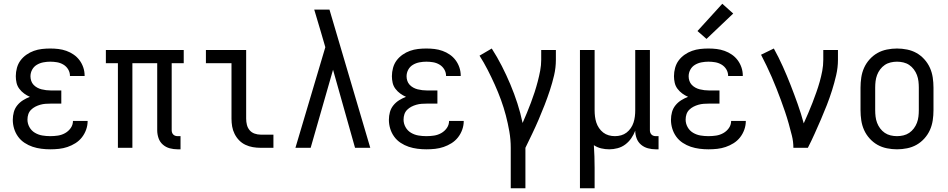

<svg xmlns="http://www.w3.org/2000/svg" viewBox="-20 -786 5040 1021"><path d="M247 8Q224 8 200 5Q176 2 153.5 -5.5Q131 -13 110.5 -26.5Q90 -40 76 -59.5Q62 -79 55 -102Q48 -125 48 -149Q48 -170 53.5 -190Q59 -210 72 -226Q85 -242 102.5 -253Q120 -264 139 -271Q123 -278 108.5 -288.5Q94 -299 83 -313.5Q72 -328 68 -345.5Q64 -363 64 -381Q64 -403 70 -425Q76 -447 89 -464.5Q102 -482 120.5 -495Q139 -508 160 -515.5Q181 -523 203 -525.5Q225 -528 247 -528Q269 -528 290.5 -525.5Q312 -523 333 -515.5Q354 -508 372 -495.5Q390 -483 403 -465.5Q416 -448 423 -427Q430 -406 430 -384V-382H352V-383Q352 -401 342.5 -417Q333 -433 317 -442.5Q301 -452 283 -455Q265 -458 247 -458Q229 -458 210.5 -454.5Q192 -451 176 -441.5Q160 -432 151 -415.5Q142 -399 142 -380Q142 -368 146 -356Q150 -344 158.5 -335Q167 -326 178 -320Q189 -314 201 -311Q213 -308 225.5 -306.5Q238 -305 250 -305H306V-235H250Q236 -235 222 -234Q208 -233 194 -229Q180 -225 167.5 -218.5Q155 -212 145 -202Q135 -192 130.5 -178.5Q126 -165 126 -150Q126 -129 136.5 -110Q147 -91 165.5 -80Q184 -69 205 -65.5Q226 -62 247 -62Q268 -62 288 -65Q308 -68 326 -78Q344 -88 356 -105Q368 -122 368 -143H446V-142Q446 -119 438 -96.5Q430 -74 415.5 -55.5Q401 -37 381 -24.5Q361 -12 339 -4.5Q317 3 294 5.5Q271 8 247 8Z M924 8Q903 8 882.5 2.5Q862 -3 846 -17Q830 -31 823 -51.5Q816 -72 816 -93V-450H684V0H607V-450H543V-520H957V-450H893V-93Q893 -87 895 -81Q897 -75 901.5 -70.5Q906 -66 912 -64Q918 -62 924 -62H940V8Z M1366 0Q1345 0 1324.5 -3.5Q1304 -7 1285 -16Q1266 -25 1251.5 -40Q1237 -55 1227.5 -74Q1218 -93 1214.5 -113.5Q1211 -134 1211 -155V-450H1075V-520H1289V-155Q1289 -138 1293 -122Q1297 -106 1307.5 -93.5Q1318 -81 1334 -75.5Q1350 -70 1366 -70H1434V0Z M1551 0 1710 -535 1687 -614Q1678 -644 1669 -674.5Q1660 -705 1651 -735H1732L1949 0H1868L1751 -415L1632 0Z M2247 8Q2224 8 2200 5Q2176 2 2153.5 -5.5Q2131 -13 2110.5 -26.5Q2090 -40 2076 -59.5Q2062 -79 2055 -102Q2048 -125 2048 -149Q2048 -170 2053.5 -190Q2059 -210 2072 -226Q2085 -242 2102.5 -253Q2120 -264 2139 -271Q2123 -278 2108.5 -288.5Q2094 -299 2083 -313.5Q2072 -328 2068 -345.5Q2064 -363 2064 -381Q2064 -403 2070 -425Q2076 -447 2089 -464.5Q2102 -482 2120.5 -495Q2139 -508 2160 -515.5Q2181 -523 2203 -525.5Q2225 -528 2247 -528Q2269 -528 2290.5 -525.5Q2312 -523 2333 -515.5Q2354 -508 2372 -495.5Q2390 -483 2403 -465.5Q2416 -448 2423 -427Q2430 -406 2430 -384V-382H2352V-383Q2352 -401 2342.5 -417Q2333 -433 2317 -442.5Q2301 -452 2283 -455Q2265 -458 2247 -458Q2229 -458 2210.5 -454.5Q2192 -451 2176 -441.5Q2160 -432 2151 -415.5Q2142 -399 2142 -380Q2142 -368 2146 -356Q2150 -344 2158.5 -335Q2167 -326 2178 -320Q2189 -314 2201 -311Q2213 -308 2225.5 -306.5Q2238 -305 2250 -305H2306V-235H2250Q2236 -235 2222 -234Q2208 -233 2194 -229Q2180 -225 2167.5 -218.5Q2155 -212 2145 -202Q2135 -192 2130.5 -178.5Q2126 -165 2126 -150Q2126 -129 2136.5 -110Q2147 -91 2165.5 -80Q2184 -69 2205 -65.5Q2226 -62 2247 -62Q2268 -62 2288 -65Q2308 -68 2326 -78Q2344 -88 2356 -105Q2368 -122 2368 -143H2446V-142Q2446 -119 2438 -96.5Q2430 -74 2415.5 -55.5Q2401 -37 2381 -24.5Q2361 -12 2339 -4.5Q2317 3 2294 5.5Q2271 8 2247 8Z M2696 215V0Q2696 -44 2688.5 -87Q2681 -130 2670 -172Q2659 -214 2644 -255Q2629 -296 2611 -336Q2593 -376 2573 -415Q2553 -454 2530 -490L2595 -528Q2624 -483 2648.5 -435Q2673 -387 2694 -337Q2715 -287 2731.5 -236Q2748 -185 2759 -132Q2771 -159 2782 -186Q2793 -213 2803.5 -240.5Q2814 -268 2823 -296Q2832 -324 2839.5 -352.5Q2847 -381 2852.5 -410Q2858 -439 2858 -468V-520H2936V-468Q2936 -426 2926.5 -385.5Q2917 -345 2904 -305.5Q2891 -266 2876 -227.5Q2861 -189 2844.5 -150.5Q2828 -112 2810 -74.5Q2792 -37 2774 0V215Z M3064 215V-520H3142V-200Q3142 -183 3144 -166.5Q3146 -150 3151 -134.5Q3156 -119 3165.5 -105Q3175 -91 3188 -81Q3201 -71 3217 -66.5Q3233 -62 3250 -62Q3267 -62 3283 -66.5Q3299 -71 3312 -81Q3325 -91 3334.5 -105Q3344 -119 3349 -134.5Q3354 -150 3356 -166.5Q3358 -183 3358 -200V-520H3436V-93Q3436 -87 3438 -81Q3440 -75 3444.5 -70.5Q3449 -66 3455 -64Q3461 -62 3467 -62H3482V8H3467Q3446 8 3425.5 2.5Q3405 -3 3389 -16.5Q3373 -30 3365.5 -50Q3358 -70 3358 -91Q3350 -70 3337 -51Q3324 -32 3305.5 -18Q3287 -4 3264.5 2Q3242 8 3220 8Q3198 8 3177 3Q3156 -2 3138 -14Q3140 16 3141 46.5Q3142 77 3142 107V215Z M3747 8Q3724 8 3700 5Q3676 2 3653.5 -5.5Q3631 -13 3610.5 -26.5Q3590 -40 3576 -59.5Q3562 -79 3555 -102Q3548 -125 3548 -149Q3548 -170 3553.5 -190Q3559 -210 3572 -226Q3585 -242 3602.5 -253Q3620 -264 3639 -271Q3623 -278 3608.5 -288.5Q3594 -299 3583 -313.5Q3572 -328 3568 -345.5Q3564 -363 3564 -381Q3564 -403 3570 -425Q3576 -447 3589 -464.5Q3602 -482 3620.5 -495Q3639 -508 3660 -515.5Q3681 -523 3703 -525.5Q3725 -528 3747 -528Q3769 -528 3790.5 -525.5Q3812 -523 3833 -515.5Q3854 -508 3872 -495.5Q3890 -483 3903 -465.5Q3916 -448 3923 -427Q3930 -406 3930 -384V-382H3852V-383Q3852 -401 3842.5 -417Q3833 -433 3817 -442.5Q3801 -452 3783 -455Q3765 -458 3747 -458Q3729 -458 3710.5 -454.5Q3692 -451 3676 -441.5Q3660 -432 3651 -415.5Q3642 -399 3642 -380Q3642 -368 3646 -356Q3650 -344 3658.5 -335Q3667 -326 3678 -320Q3689 -314 3701 -311Q3713 -308 3725.5 -306.5Q3738 -305 3750 -305H3806V-235H3750Q3736 -235 3722 -234Q3708 -233 3694 -229Q3680 -225 3667.5 -218.5Q3655 -212 3645 -202Q3635 -192 3630.5 -178.5Q3626 -165 3626 -150Q3626 -129 3636.5 -110Q3647 -91 3665.5 -80Q3684 -69 3705 -65.5Q3726 -62 3747 -62Q3768 -62 3788 -65Q3808 -68 3826 -78Q3844 -88 3856 -105Q3868 -122 3868 -143H3946V-142Q3946 -119 3938 -96.5Q3930 -74 3915.5 -55.5Q3901 -37 3881 -24.5Q3861 -12 3839 -4.5Q3817 3 3794 5.5Q3771 8 3747 8ZM3737 -579 3689 -621 3821 -766 3879 -714Z M4199 0Q4199 -33 4191 -65Q4183 -97 4174 -129Q4165 -161 4154.5 -192Q4144 -223 4132.5 -254Q4121 -285 4109 -315.5Q4097 -346 4084 -376Q4071 -406 4056.5 -436Q4042 -466 4027 -495L4095 -528Q4121 -481 4143 -432Q4165 -383 4184.5 -333Q4204 -283 4222 -232.5Q4240 -182 4254 -130Q4266 -157 4278 -184.5Q4290 -212 4300.5 -239.5Q4311 -267 4321 -295Q4331 -323 4339 -351.5Q4347 -380 4352.5 -409Q4358 -438 4358 -468V-520H4436V-468Q4436 -427 4426.5 -386Q4417 -345 4404.5 -305.5Q4392 -266 4377 -227.5Q4362 -189 4345.5 -151Q4329 -113 4312 -75Q4295 -37 4276 0Z M4750 8Q4723 8 4696 2.5Q4669 -3 4646 -16Q4623 -29 4604.5 -49.5Q4586 -70 4575 -94.5Q4564 -119 4560 -146Q4556 -173 4556 -200V-320Q4556 -347 4560 -374Q4564 -401 4575 -425.5Q4586 -450 4604.5 -470.5Q4623 -491 4646 -504Q4669 -517 4696 -522.5Q4723 -528 4750 -528Q4777 -528 4804 -522.5Q4831 -517 4854 -504Q4877 -491 4895.5 -470.5Q4914 -450 4925 -425.5Q4936 -401 4940 -374Q4944 -347 4944 -320V-200Q4944 -173 4940 -146Q4936 -119 4925 -94.5Q4914 -70 4895.5 -49.5Q4877 -29 4854 -16Q4831 -3 4804 2.5Q4777 8 4750 8ZM4750 -62Q4767 -62 4784 -66Q4801 -70 4815 -79.5Q4829 -89 4839.5 -103Q4850 -117 4856 -133Q4862 -149 4864 -166Q4866 -183 4866 -200V-320Q4866 -337 4864 -354Q4862 -371 4856 -387Q4850 -403 4839.5 -417Q4829 -431 4815 -440.5Q4801 -450 4784 -454Q4767 -458 4750 -458Q4733 -458 4716 -454Q4699 -450 4685 -440.5Q4671 -431 4660.5 -417Q4650 -403 4644 -387Q4638 -371 4636 -354Q4634 -337 4634 -320V-200Q4634 -183 4636 -166Q4638 -149 4644 -133Q4650 -117 4660.5 -103Q4671 -89 4685 -79.5Q4699 -70 4716 -66Q4733 -62 4750 -62Z"/></svg>

Font: Iosevka www.saffi
Style: Regular
Weight: 400
Monospace: yes
Designer: Belleve Invis
Foundry: Belleve Invis
Version: Version 22.0.2; ttfautohint (v1.8.3)